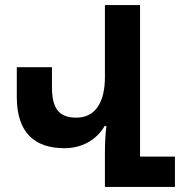

<svg xmlns="http://www.w3.org/2000/svg" viewBox="-20 -734 725 754"><path d="M667 -119H530V-714H392V-431C392 -332 354 -272 280 -272C207 -272 184 -313 184 -394V-470H46V-353C46 -214 115 -152 233 -152C299 -152 358 -182 392 -241V-239H398C394 -210 392 -172 392 -135V0H667Z"/></svg>

Font: Noto Sans Armenian Condensed
Style: Bold
Weight: 700
Width: 3
Designer: Monotype Design Team
Foundry: Monotype Imaging Inc.
Version: Version 2.008